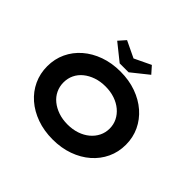

<svg xmlns="http://www.w3.org/2000/svg" viewBox="-204 -1179 1450 1450"><g transform="rotate(45 521.0 -454.0)"><path d="M521.5 10Q429.3 10 352.3 -17.5Q275.3 -45 219 -94Q162.7 -143 132.1 -209.1Q101.4 -275.1 101.4 -352.9Q101.4 -430.6 132.3 -496.7Q163.3 -562.7 219.6 -611.7Q275.9 -660.7 352.6 -688.2Q429.3 -715.7 520.9 -715.7Q613.1 -715.7 689.8 -688.2Q766.6 -660.7 822.9 -611.7Q879.2 -562.7 910.3 -496.7Q941.4 -430.6 941.4 -353.4Q941.4 -275.1 910.3 -209.1Q879.2 -143 822.9 -94Q766.6 -45 689.8 -17.5Q613.1 10 521.5 10ZM520.9 -149.5Q575.2 -149.5 620.4 -165Q665.7 -180.5 698.6 -208.1Q731.6 -235.7 750 -272.8Q768.3 -309.8 768.3 -352.9Q768.3 -396 750 -433Q731.6 -470 698.6 -497.6Q665.7 -525.2 620.4 -540.7Q575.2 -556.2 520.9 -556.2Q466.7 -556.2 421.7 -540.7Q376.8 -525.2 343.5 -498.1Q310.2 -471 292.4 -434Q274.6 -397 274.6 -352.9Q274.6 -309.8 292.4 -272.3Q310.2 -234.7 343.5 -207.6Q376.8 -180.5 421.7 -165Q466.7 -149.5 520.9 -149.5ZM473.3 -754.7 339 -862.3 388.5 -918.3 535.9 -847.8H505.9L653.4 -918.3L702.9 -862.3L568.5 -754.7Z"/></g></svg>

Font: Lexend Peta
Style: Regular
Weight: 400
Designer: Bonnie Shaver-Troup, Thomas Jockin
Foundry: Lexend
Version: Version 1.007